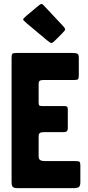

<svg xmlns="http://www.w3.org/2000/svg" viewBox="-20 -974 456 994"><path d="M117.6 -893.1 178.8 -944.1Q193.2 -956 197.9 -953.1Q202.6 -950.1 214.5 -937.3L303.7 -842.1Q319 -826 317.3 -820.5Q315.6 -814.9 299.5 -798.8L265.5 -764.8Q250.2 -749.5 244.7 -751.2Q239.1 -752.9 222.1 -766.5L117.6 -854Q99.7 -869.3 99.7 -873.6Q99.7 -877.8 117.6 -893.1ZM180 -266V-166Q180 -150 188.5 -145Q197 -140 212 -140H369Q387 -140 391.5 -136.5Q396 -133 396 -118V-32Q396 -11 388 -5.5Q380 0 360 0H72Q53 0 46.5 -6Q40 -12 40 -32V-673Q40 -693 45 -696.5Q50 -700 72 -700H350Q373 -700 380.5 -696Q388 -692 388 -675V-583Q388 -568 384 -564Q380 -560 366 -560H207Q192 -560 186 -556Q180 -552 180 -537V-445Q180 -432 183 -428.5Q186 -425 199 -425H312Q322 -425 326.5 -422Q331 -419 331 -408V-309Q331 -290 312 -290H210Q194 -290 187 -286Q180 -282 180 -266Z"/></svg>

Font: Railroad Gothic CC
Style: Bold
Weight: 700
Designer: indestructible type*
Foundry: Cowboy Collective
Version: Version 1.000